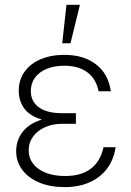

<svg xmlns="http://www.w3.org/2000/svg" viewBox="-20 -764 543 794"><path d="M153.3 -269.5Q104 -283.7 80.8 -314.9Q57.6 -346.2 57.6 -388.7Q57.6 -433.6 81.3 -467Q105 -500.5 147.7 -518.8Q190.4 -537.1 246.1 -537.1Q326.2 -537.1 377 -498Q427.7 -459 438.5 -386.7H387.7Q377.4 -438.5 340.8 -465.3Q304.2 -492.2 246.1 -492.2Q204.1 -492.2 172.9 -479.2Q141.6 -466.3 124.5 -442.6Q107.4 -418.9 107.4 -387.7Q107.4 -344.2 140.9 -320.1Q174.3 -295.9 236.3 -295.9H293.9V-252H236.3Q197.8 -252 166.3 -238Q134.8 -224.1 116.7 -199.2Q98.6 -174.3 98.6 -142.6Q98.6 -110.8 116.9 -86.9Q135.3 -63 169.2 -49.6Q203.1 -36.1 249 -36.1Q381.8 -36.1 408.2 -155.3H458Q451.2 -106 424.1 -68.6Q397 -31.2 351.8 -10.7Q306.6 9.8 247.1 9.8Q188 9.8 142.6 -9Q97.2 -27.8 72 -61.8Q46.9 -95.7 46.9 -138.7Q46.9 -184.1 73.7 -218.8Q100.6 -253.4 153.3 -269.5ZM254.9 -744.1H310.5L271.5 -585H237.3Z"/></svg>

Font: Pretendard JP ExtraLight
Style: Regular
Weight: 200
Designer: Base glyphs from Inter by Rasmus Andersson; Hangeul glyphs from Noto Sans CJK(Source Han Sans) by Jang Soo-young and Kan
Foundry: Kil Hyung-jin
Version: Version 1.309